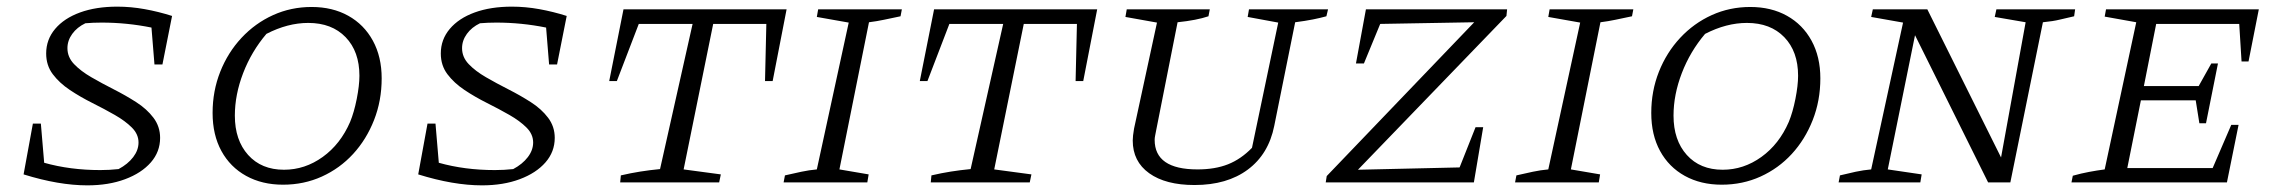

<svg xmlns="http://www.w3.org/2000/svg" viewBox="-20 -549 6868 578"><path d="M445 -355 436 -466Q362 -481 286 -481Q274 -481 261 -480.5Q248 -480 237 -479Q212 -467 197.5 -447Q183 -427 183 -404Q183 -377 203 -356Q223 -335 255 -316.5Q287 -298 322.5 -280Q358 -262 390 -241.5Q422 -221 442 -194.5Q462 -168 462 -134Q462 -92 434 -60Q406 -28 356.5 -9.5Q307 9 243 9Q157 9 51 -24L79 -177H103L113 -59Q191 -37 282 -37Q310 -37 337 -40Q365 -55 381 -76Q397 -97 397 -120Q397 -145 377 -165Q357 -185 325.5 -203Q294 -221 258 -239Q222 -257 190.5 -278Q159 -299 139 -325.5Q119 -352 119 -388Q119 -430 146 -462Q173 -494 221 -511.5Q269 -529 333 -529Q374 -529 415.5 -521.5Q457 -514 498 -501L469 -355Z M832 7Q769 7 721 -19.5Q673 -46 646.5 -94.5Q620 -143 620 -209Q620 -275 643 -333Q666 -391 707 -435Q748 -479 802 -503.5Q856 -528 918 -528Q981 -528 1028.5 -501.5Q1076 -475 1102.5 -426.5Q1129 -378 1129 -313Q1129 -246 1106 -187.5Q1083 -129 1043 -85.5Q1003 -42 949 -17.5Q895 7 832 7ZM835 -38Q898 -38 951.5 -76.5Q1005 -115 1034 -182Q1046 -211 1054 -251.5Q1062 -292 1062 -321Q1062 -394 1020.5 -437Q979 -480 908 -480Q846 -480 782 -447Q737 -394 712 -329Q687 -264 687 -201Q687 -127 727 -82.5Q767 -38 835 -38Z M1633 -355 1624 -466Q1550 -481 1474 -481Q1462 -481 1449 -480.5Q1436 -480 1425 -479Q1400 -467 1385.5 -447Q1371 -427 1371 -404Q1371 -377 1391 -356Q1411 -335 1443 -316.5Q1475 -298 1510.5 -280Q1546 -262 1578 -241.5Q1610 -221 1630 -194.5Q1650 -168 1650 -134Q1650 -92 1622 -60Q1594 -28 1544.5 -9.5Q1495 9 1431 9Q1345 9 1239 -24L1267 -177H1291L1301 -59Q1379 -37 1470 -37Q1498 -37 1525 -40Q1553 -55 1569 -76Q1585 -97 1585 -120Q1585 -145 1565 -165Q1545 -185 1513.5 -203Q1482 -221 1446 -239Q1410 -257 1378.5 -278Q1347 -299 1327 -325.5Q1307 -352 1307 -388Q1307 -430 1334 -462Q1361 -494 1409 -511.5Q1457 -529 1521 -529Q1562 -529 1603.5 -521.5Q1645 -514 1686 -501L1657 -355Z M2348 -521 2306 -305H2283L2287 -477H2127L2038 -39L2150 -24L2145 0H1847L1849 -21Q1879 -28 1907.5 -32.5Q1936 -37 1967 -40L2065 -477H1903L1837 -305H1814L1857 -521Z M2339 0 2343 -21Q2369 -27 2392.5 -32Q2416 -37 2439 -39L2535 -481L2439 -498L2443 -521H2695L2691 -500Q2662 -494 2641 -489.5Q2620 -485 2596 -482L2507 -39L2595 -24L2591 0Z M3283 -521 3241 -305H3218L3222 -477H3062L2973 -39L3085 -24L3080 0H2782L2784 -21Q2814 -28 2842.5 -32.5Q2871 -37 2902 -40L3000 -477H2838L2772 -305H2749L2792 -521Z M3576 8Q3489 8 3439.5 -27.5Q3390 -63 3390 -126Q3390 -139 3394 -162L3463 -481L3368 -498L3372 -521H3622L3618 -500Q3600 -494 3577 -489.5Q3554 -485 3525 -482L3461 -159Q3459 -148 3457.5 -141Q3456 -134 3456 -128Q3456 -39 3585 -39Q3638 -39 3677 -54.5Q3716 -70 3749 -104L3828 -481L3736 -498L3740 -521H3978L3973 -500Q3955 -495 3932.5 -490.5Q3910 -486 3879 -482L3816 -170Q3799 -85 3736.5 -38.5Q3674 8 3576 8Z M4515 -501 4068 -38 4374 -45 4422 -166H4445L4417 0H3971L3974 -19L4418 -482L4135 -477L4086 -358H4062L4092 -521H4517Z M4541 0 4545 -21Q4571 -27 4594.5 -32Q4618 -37 4641 -39L4737 -481L4641 -498L4645 -521H4897L4893 -500Q4864 -494 4843 -489.5Q4822 -485 4798 -482L4709 -39L4797 -24L4793 0Z M5163 7Q5100 7 5052 -19.5Q5004 -46 4977.5 -94.5Q4951 -143 4951 -209Q4951 -275 4974 -333Q4997 -391 5038 -435Q5079 -479 5133 -503.5Q5187 -528 5249 -528Q5312 -528 5359.5 -501.5Q5407 -475 5433.5 -426.5Q5460 -378 5460 -313Q5460 -246 5437 -187.5Q5414 -129 5374 -85.5Q5334 -42 5280 -17.5Q5226 7 5163 7ZM5166 -38Q5229 -38 5282.5 -76.5Q5336 -115 5365 -182Q5377 -211 5385 -251.5Q5393 -292 5393 -321Q5393 -394 5351.5 -437Q5310 -480 5239 -480Q5177 -480 5113 -447Q5068 -394 5043 -329Q5018 -264 5018 -201Q5018 -127 5058 -82.5Q5098 -38 5166 -38Z M5990 -521H6227L6224 -500Q6201 -495 6181 -490Q6161 -485 6130 -482L6032 0H5965L5745 -443L5663 -39L5765 -24L5761 0H5515L5519 -21Q5543 -27 5566.5 -32Q5590 -37 5613 -39L5709 -481L5613 -498L5618 -521H5782L6004 -75L6078 -482L5985 -498Z M6216 0 6220 -20Q6245 -27 6269 -31.5Q6293 -36 6316 -39L6411 -482L6316 -499L6320 -521H6780L6749 -364H6728L6721 -477H6471L6434 -290H6599L6637 -358H6657L6621 -178H6601L6590 -247H6425L6384 -43H6641L6697 -173H6719L6684 0Z"/></svg>

Font: Piazzolla SC Light
Style: Italic
Weight: 300
Italic angle: -11.3°
Designer: Juan Pablo del Peral
Foundry: Huerta Tipografica
Version: Version 1.330